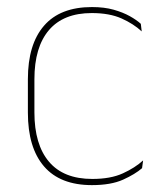

<svg xmlns="http://www.w3.org/2000/svg" viewBox="-20 -515 466 544"><path d="M240.5 9.5Q150.5 9.5 104.8 -43.5Q59 -96.5 59 -196V-290.5Q59 -389.5 104.8 -442.2Q150.5 -495 240.5 -495Q275.5 -495 302 -487.5Q328.5 -480 347.8 -469.2Q367 -458.5 379 -447.5L381.5 -426Q358.5 -447.5 324.2 -462.8Q290 -478 240 -478Q160 -478 118.8 -429.8Q77.5 -381.5 77.5 -290.5V-196.5Q77.5 -105.5 118.8 -56.8Q160 -8 241.5 -8Q293.5 -8 328 -23.8Q362.5 -39.5 385.5 -60.5L382.5 -38.5Q363 -21.5 328.8 -6Q294.5 9.5 240.5 9.5Z"/></svg>

Font: Anek Malayalam Medium Thin
Style: Regular
Weight: 250
Version: Version 1.003